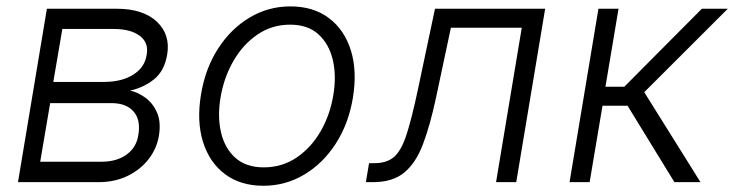

<svg xmlns="http://www.w3.org/2000/svg" viewBox="-20 -573 2310 604"><path d="M36.6 0 127.5 -545.5H346.9Q430 -545.5 473.2 -505Q516.3 -464.5 506 -401.6Q497.2 -349.4 464.3 -323.3Q431.5 -297.2 389.2 -288Q411.9 -283.4 435.7 -266.9Q459.5 -250.4 473.4 -220.3Q487.2 -190.3 479.8 -145.2Q473 -105.1 447.3 -72.1Q421.5 -39.1 381.2 -19.5Q340.9 0 289.8 0ZM106.5 -64.3H300.8Q348.4 -64.6 378.9 -87.2Q409.4 -109.7 415.1 -148.1Q423.3 -195 400.7 -221.6Q378.2 -248.2 332 -248.6H137.8ZM147.7 -315.3H307.2Q362.9 -315.3 399.3 -338.2Q435.7 -361.2 441.4 -400.9Q448.5 -438.2 420.1 -460Q391.7 -481.9 336.6 -481.9H176.1Z M808.6 11.4Q736.9 11.4 688 -25Q639.2 -61.4 618.8 -126.1Q598.4 -190.7 612.2 -275.2Q625.7 -357.6 666 -420.1Q706.3 -482.6 765.3 -517.8Q824.2 -552.9 893.5 -552.9Q965.6 -552.9 1014.4 -516.3Q1063.2 -479.8 1083.6 -415.1Q1104 -350.5 1090.2 -265.6Q1076.7 -183.9 1036.4 -121.4Q996.1 -58.9 937.1 -23.8Q878.2 11.4 808.6 11.4ZM809.7 -46.5Q867.5 -46.5 913.4 -77.6Q959.2 -108.7 989 -160.7Q1018.8 -212.7 1028.8 -275.2Q1038.7 -335.2 1026.8 -385.1Q1014.9 -435 981.5 -465.2Q948.2 -495.4 892.8 -495.4Q835.2 -495.4 789.4 -464Q743.6 -432.5 713.8 -380.3Q683.9 -328.1 673.7 -265.6Q663.7 -206 675.4 -156.1Q687.1 -106.2 720.7 -76.3Q754.3 -46.5 809.7 -46.5Z M1131 0 1141 -59.7H1158Q1197.1 -59.7 1219.8 -79.5Q1242.5 -99.4 1258.9 -149.7Q1275.2 -199.9 1294.4 -290.1L1348.4 -545.5H1695L1604 0H1540.5L1621.4 -485.8H1398.4L1352.3 -268.8Q1333.5 -180 1310.9 -120.2Q1288.4 -60.4 1251.8 -30.2Q1215.2 0 1153.8 0Z M1771.7 0 1862.6 -545.5H1925.8L1884.6 -300.1H1943.9L2187.9 -545.5H2269.5L2006.7 -283L2183.6 0H2101.6L1954.2 -240.4H1875.4L1834.9 0Z"/></svg>

Font: Inter UI Light
Style: Italic
Weight: 300
Italic angle: 9.39999°
Designer: Rasmus Andersson
Foundry: rsms
Version: 3.2;8d6f07862